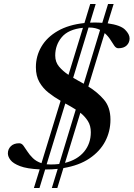

<svg xmlns="http://www.w3.org/2000/svg" viewBox="-20 -839 670 963"><path d="M150 104 179 10.5Q115 7.5 80.5 -5.8Q46 -19 32.8 -36.2Q19.5 -53.5 19.5 -69.5Q19.5 -91 34.5 -105.8Q49.5 -120.5 76.5 -120.5Q88.5 -120.5 97.5 -108.5Q106.5 -96.5 117.2 -79.5Q128 -62.5 144.8 -46Q161.5 -29.5 188 -20.5L284 -333.5Q252 -351.5 223.8 -373.8Q195.5 -396 177.8 -426.8Q160 -457.5 160 -502Q160 -558 187.8 -605.2Q215.5 -652.5 269.8 -683.8Q324 -715 403.5 -723.5L432.5 -819H460L431.5 -725.5Q443 -726 455.5 -726Q475.5 -726 493 -724.5L522 -819H550L520 -722Q584.5 -713 607.2 -690.2Q630 -667.5 630 -646.5Q630 -625.5 615.5 -611.2Q601 -597 573.5 -597Q562 -597 553.2 -609.8Q544.5 -622.5 533.5 -640Q522.5 -657.5 505 -673L423 -405Q467.5 -378 500.8 -339.8Q534 -301.5 534 -239Q534 -180.5 507.8 -130.2Q481.5 -80 429 -44.5Q376.5 -9 298 4L267.5 104H240L269.5 8Q241.5 11 211 11Q208.5 11 206.5 11L178 104ZM426.5 -701Q425 -701 424 -701L347 -449Q359.5 -441.5 373 -434Q386.5 -426.5 400 -419L482 -689Q471 -694.5 457.2 -697.8Q443.5 -701 426.5 -701ZM257 -560.5Q257 -528 276 -505.2Q295 -482.5 323.5 -463.5L396 -699.5Q323 -692 290 -652.8Q257 -613.5 257 -560.5ZM234.5 -14Q256.5 -14 277 -16.5L360 -289.5Q348 -297.5 334.5 -305Q321 -312.5 307.5 -320L214 -15Q224 -14 234.5 -14ZM435.5 -176Q435.5 -208.5 420.8 -231.8Q406 -255 383 -273.5L306 -22Q368 -37.5 401.8 -78.2Q435.5 -119 435.5 -176Z"/></svg>

Font: Newsreader 72pt Medium
Style: Italic
Weight: 500
Italic angle: -17°
Designer: Hugues Gentile
Foundry: Production Type
Version: Version 1.003; ttfautohint (v1.8.3)